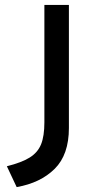

<svg xmlns="http://www.w3.org/2000/svg" viewBox="-20 -688 396 783"><path d="M261 -668V-166Q261 -57 203 0.5Q145 58 48 75L8 -10Q68 -25 101 -45.5Q134 -66 147.5 -99.5Q161 -133 161 -189V-668Z"/></svg>

Font: Madhuban
Style: Regular
Weight: 400
Designer: jaikishan Patel
Foundry: MagicType
Version: Version 1.000